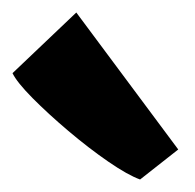

<svg xmlns="http://www.w3.org/2000/svg" viewBox="-25 -886 312 307"><path d="M199 -599Q179.5 -606 148.2 -627.5Q117 -649 84.5 -676.5Q52 -704 27 -729.2Q2 -754.5 -5 -769L97 -866L260 -647Z"/></svg>

Font: Merriweather Sans ExtraBold
Style: Italic
Weight: 800
Italic angle: -7.5°
Designer: Eben Sorkin
Foundry: Eben Sorkin
Version: Version 2.001; ttfautohint (v1.8.3)